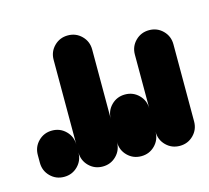

<svg xmlns="http://www.w3.org/2000/svg" viewBox="-62 -410 523 481"><g transform="rotate(-15 200.0 -170.0)"><path d="M0 -50H100V-70H0ZM50 -100Q29 -100 14.5 -85.5Q0 -71 0 -50Q0 -29 14.5 -14.5Q29 0 50 0Q71 0 85.5 -14.5Q100 -29 100 -50Q100 -71 85.5 -85.5Q71 -100 50 -100ZM50 -120Q29 -120 14.5 -105.5Q0 -91 0 -70Q0 -49 14.5 -34.5Q29 -20 50 -20Q71 -20 85.5 -34.5Q100 -49 100 -70Q100 -91 85.5 -105.5Q71 -120 50 -120Z M100 -50H200V-290H100ZM150 -100Q129 -100 114.5 -85.5Q100 -71 100 -50Q100 -29 114.5 -14.5Q129 0 150 0Q171 0 185.5 -14.5Q200 -29 200 -50Q200 -71 185.5 -85.5Q171 -100 150 -100ZM150 -340Q129 -340 114.5 -325.5Q100 -311 100 -290Q100 -269 114.5 -254.5Q129 -240 150 -240Q171 -240 185.5 -254.5Q200 -269 200 -290Q200 -311 185.5 -325.5Q171 -340 150 -340Z M200 -50H300V-110H200ZM250 -100Q229 -100 214.5 -85.5Q200 -71 200 -50Q200 -29 214.5 -14.5Q229 0 250 0Q271 0 285.5 -14.5Q300 -29 300 -50Q300 -71 285.5 -85.5Q271 -100 250 -100ZM250 -160Q229 -160 214.5 -145.5Q200 -131 200 -110Q200 -89 214.5 -74.5Q229 -60 250 -60Q271 -60 285.5 -74.5Q300 -89 300 -110Q300 -131 285.5 -145.5Q271 -160 250 -160Z M300 -50H400V-250H300ZM350 -100Q329 -100 314.5 -85.5Q300 -71 300 -50Q300 -29 314.5 -14.5Q329 0 350 0Q371 0 385.5 -14.5Q400 -29 400 -50Q400 -71 385.5 -85.5Q371 -100 350 -100ZM350 -300Q329 -300 314.5 -285.5Q300 -271 300 -250Q300 -229 314.5 -214.5Q329 -200 350 -200Q371 -200 385.5 -214.5Q400 -229 400 -250Q400 -271 385.5 -285.5Q371 -300 350 -300Z"/></g></svg>

Font: Wavefont SemiBold
Style: Regular
Weight: 600
Version: Version 3.004;gftools[0.9.33]